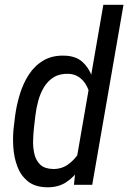

<svg xmlns="http://www.w3.org/2000/svg" viewBox="-20 -770 535 800"><path d="M299.3 -107.9 410.6 -750H494.6L364.3 0H288.1ZM37.1 -238.8 43 -287.6Q48.8 -331.5 62.3 -376.2Q75.7 -420.9 99.6 -458.3Q123.5 -495.6 160.6 -517.8Q197.8 -540 250 -538.1Q295.9 -536.6 323 -512.5Q350.1 -488.3 363 -451.4Q376 -414.6 378.7 -373.5Q381.3 -332.5 378.4 -296.4L369.6 -230.5Q363.3 -191.4 349.6 -148.7Q335.9 -106 312.7 -69.3Q289.6 -32.7 255.4 -10.5Q221.2 11.7 173.3 10.3Q124 8.8 95 -15.4Q65.9 -39.6 52 -77.1Q38.1 -114.7 35.4 -157.5Q32.7 -200.2 37.1 -238.8ZM127.4 -288.1 121.6 -238.3Q118.7 -212.9 117.9 -183.6Q117.2 -154.3 123.5 -127.7Q129.9 -101.1 147.7 -84Q165.5 -66.9 200.2 -65.9Q234.9 -64.9 262.5 -84Q290 -103 308.6 -132.8Q327.1 -162.6 335.9 -193.4L358.4 -333Q358.9 -354.5 354 -376.7Q349.1 -398.9 337.6 -418Q326.2 -437 308.6 -449Q291 -460.9 267.1 -462.4Q230 -463.9 204.8 -448.7Q179.7 -433.6 163.8 -407.5Q147.9 -381.3 139.4 -350.1Q130.9 -318.8 127.4 -288.1Z"/></svg>

Font: Roboto Condensed
Style: Italic
Weight: 400
Italic angle: -12°
Designer: Christian Robertson
Foundry: Google
Version: Version 3.0